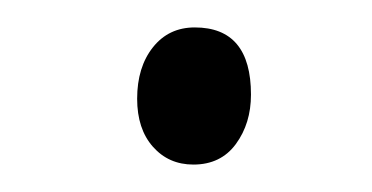

<svg xmlns="http://www.w3.org/2000/svg" viewBox="-20 -377 271 140"><path d="M80 -305Q80 -328 91.5 -342.5Q103 -357 122 -357Q163 -357 163 -308Q163 -287 152 -272Q141 -257 121 -257Q103 -257 91.5 -270Q80 -283 80 -305Z"/></svg>

Font: Literata 72pt ExtraLight
Style: Italic
Weight: 200
Italic angle: -2°
Designer: Latin by Veronika Burian and Jose Scaglione. Greek by Irene Vlachou. Cyrillic by Vera Evstafieva
Foundry: TypeTogether
Version: Version 3.002